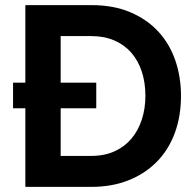

<svg xmlns="http://www.w3.org/2000/svg" viewBox="-20 -730 761 750"><path d="M79 0V-307H31V-407H79V-710H337Q424 -710 489.5 -682Q555 -654 599 -606Q643 -558 665 -493.5Q687 -429 687 -356Q687 -275 662.5 -209.5Q638 -144 592 -97.5Q546 -51 481.5 -25.5Q417 0 337 0ZM548 -356Q548 -407 534 -450Q520 -493 493 -524Q466 -555 426.5 -572Q387 -589 337 -589H217V-407H356V-307H217V-121H337Q388 -121 427.5 -139Q467 -157 493.5 -188.5Q520 -220 534 -263Q548 -306 548 -356Z"/></svg>

Font: Oxford Sans
Style: Bold
Weight: 700
Designer: Matt McInerney, Pablo Impallari, Rodrigo Fuenzalida
Foundry: Matt McInerney, Pablo Impallari, Rodrigo Fuenzalida
Version: Version 3.000g; ttfautohint (v1.5) -l 8 -r 28 -G 28 -x 14 -D